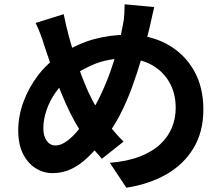

<svg xmlns="http://www.w3.org/2000/svg" viewBox="-20 -817 1040 895"><path d="M699 -784Q696 -771 691.5 -752Q687 -733 683 -714Q679 -695 676 -683Q660 -616 640 -546.5Q620 -477 595 -409Q570 -341 539.5 -282Q509 -223 472 -177Q427 -119 387.5 -82Q348 -45 309 -27.5Q270 -10 224 -10Q183 -10 146.5 -32.5Q110 -55 87.5 -99.5Q65 -144 65 -209Q65 -276 89.5 -342.5Q114 -409 157.5 -466Q201 -523 260 -561Q340 -613 417 -634Q494 -655 574 -655Q678 -655 758 -611.5Q838 -568 883 -490Q928 -412 928 -307Q928 -202 881.5 -125.5Q835 -49 754 -3.5Q673 42 569 58L492 -58Q575 -65 633.5 -88Q692 -111 728.5 -146Q765 -181 782 -224Q799 -267 799 -314Q799 -382 769.5 -433.5Q740 -485 687 -514.5Q634 -544 562 -544Q483 -544 421 -518.5Q359 -493 307 -455Q268 -427 240 -387.5Q212 -348 197 -304Q182 -260 182 -219Q182 -183 197.5 -161Q213 -139 239 -139Q258 -139 278 -150.5Q298 -162 318 -181.5Q338 -201 358 -227Q378 -253 398 -282Q426 -325 451 -378Q476 -431 496.5 -489Q517 -547 531 -601.5Q545 -656 553 -702Q558 -724 559.5 -752Q561 -780 561 -797ZM277 -751Q282 -726 287.5 -702Q293 -678 299 -655Q310 -614 325 -566.5Q340 -519 357.5 -472Q375 -425 393 -385.5Q411 -346 429 -318Q455 -278 488 -234.5Q521 -191 556 -157L455 -77Q425 -110 401.5 -140.5Q378 -171 353 -209Q331 -243 308.5 -288Q286 -333 264.5 -386Q243 -439 223.5 -495Q204 -551 186 -606Q178 -633 168.5 -658Q159 -683 146 -710Z"/></svg>

Font: Farlight84_Sys_V01
Style: Bold
Weight: 700
Designer: Monotype Design Team, Nadine Chahine and Nizar Qandah
Foundry: Monotype Imaging Inc.
Version: Version 2.004;October 31, 2024;FontCreator 14.0.0.2814 64-bi